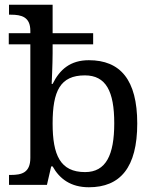

<svg xmlns="http://www.w3.org/2000/svg" viewBox="-20 -780 654 810"><path d="M355 10C487 10 559 -73 559 -259C559 -444 487 -526 355 -526C277 -526 232 -487 202 -426H198C198 -426 202 -511 202 -556V-593H373V-640H202V-760H18V-718H26C70 -718 108 -709 108 -650V-640H17V-593H108V-114C108 -51 71 -42 26 -42H18V0H178L196 -78H202C231 -26 278 10 355 10ZM339 -54C234 -54 202 -126 202 -259C202 -396 234 -462 338 -462C427 -462 462 -395 462 -260C462 -126 427 -54 339 -54Z"/></svg>

Font: Noto Serif Thai
Style: Regular
Weight: 400
Designer: Monotype Design Team
Foundry: Monotype Imaging Inc.
Version: Version 1.901